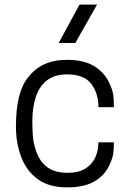

<svg xmlns="http://www.w3.org/2000/svg" viewBox="-20 -800 562 831"><path d="M270 11Q192 11 143.5 -24.5Q95 -60 72 -120Q49 -180 49 -253Q49 -401 101 -464Q158 -541 270 -541Q345 -541 389.5 -512.5Q434 -484 453 -441Q467 -412 470 -390Q473 -368 473 -336H406Q406 -396 375 -437Q344 -478 271 -478Q216 -478 183 -452Q150 -426 135 -380.5Q120 -335 120 -277Q120 -236 122.5 -208Q125 -180 135 -150Q166 -52 271 -52Q321 -52 350.5 -71Q380 -90 393 -120Q406 -150 406 -184H473Q473 -156 470 -135Q467 -114 454 -87Q436 -44 391.5 -16.5Q347 11 270 11ZM306 -614H234L324 -780H400Z"/></svg>

Font: Tanohe Sans
Style: Regular
Weight: 400
Designer: Village Type and Design LLC & Cristiano Sobral
Foundry: Cooper Hewitt Smithsonian Design Museum
Version: Version 1.00;September 29, 2021;FontCreator 13.0.0.2655 64-b